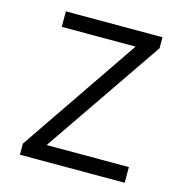

<svg xmlns="http://www.w3.org/2000/svg" viewBox="-99 -748 799 839"><g transform="rotate(15 300.0 -328.5)"><path d="M65 0V-50L431 -587H97V-657H534V-607L167 -71H539V0Z"/></g></svg>

Font: Source Code Pro
Style: Regular
Weight: 400
Monospace: yes
Designer: Paul D. Hunt, Teo Tuominen
Foundry: Adobe Systems Incorporated
Version: Version 2.030;PS 1.000;hotconv 16.6.51;makeotf.lib2.5.65220